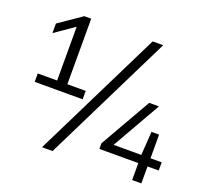

<svg xmlns="http://www.w3.org/2000/svg" viewBox="-145 -984 1310 1225"><g transform="rotate(20 510.0 -371.0)"><path d="M71.5 -308V-365H203V-730L71.5 -639V-704L225.5 -810H272.5V-365H397V-308ZM258 68 690.5 -808H762L329.5 68ZM605.5 -47V-85L804 -432H870L682 -102.5H870L881 -263H932.5V-102.5H1008.5V-47H932.5V68H870V-47Z"/></g></svg>

Font: Encode Sans Expanded
Style: Regular
Weight: 400
Width: 7
Designer: Multiple Designers
Foundry: Impallari Type
Version: Version 3.000; ttfautohint (v1.8.3) -l 8 -r 50 -G 200 -x 14 